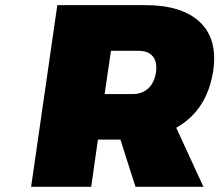

<svg xmlns="http://www.w3.org/2000/svg" viewBox="-20 -721 847 741"><path d="M100.1 0 201.2 -701.2H540Q682.6 -701.2 751.5 -635.7Q820.3 -570.3 803.2 -450.2Q780.3 -295.4 660.2 -228L765.1 0H502.9L444.8 -182.1H357.9L332 0ZM383.8 -357.9H491.2Q528.8 -357.9 552.5 -380.1Q576.2 -402.3 582 -442.9Q587.4 -481.9 569.8 -503.4Q552.2 -524.9 515.1 -524.9H408.2Z"/></svg>

Font: Trueno Black
Style: Italic
Weight: 900
Designer: Julieta Ulanovsky
Foundry: Julieta Ulanovsky
Version: Version 3.001b | FøM Fix